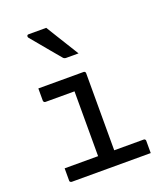

<svg xmlns="http://www.w3.org/2000/svg" viewBox="-148 -926 897 1030"><g transform="rotate(-20 300.0 -411.5)"><path d="M72 -81H263V-451H97Q94 -451 91.5 -452.5Q89 -454 87.5 -456.5Q86 -459 86 -462V-532H344Q348 -532 350 -530.5Q352 -529 353.5 -527Q355 -525 355 -521V-81H523Q527 -81 529 -79.5Q531 -78 532.5 -76Q534 -74 534 -70V0H83Q80 0 77.5 -1.5Q75 -3 73.5 -5Q72 -7 72 -11ZM237 -823Q257 -791 276 -759.5Q295 -728 315 -696.5Q335 -665 353 -635H282Q276 -635 271.5 -637.5Q267 -640 265 -643Q237 -677 215.5 -702Q194 -727 174 -752Q154 -777 129 -806Q125 -811 127 -817Q129 -823 136 -823Z"/></g></svg>

Font: Code D OnePiece
Style: Regular
Weight: 400
Version: Version 1.085; ttfautohint (v1.8.4.7-5d5b);Nerd Fonts 3.0.2